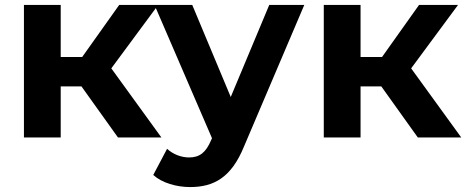

<svg xmlns="http://www.w3.org/2000/svg" viewBox="-20 -557 1891 778"><path d="M463 -537 313 -326H226V-537H77V0H226V-207H310L458 0H634L431 -280L621 -537Z M759 -537H606L839 3L835 12C814 61 789 81 746 81C714 81 681 68 657 46L601 152C636 184 695 201 750 201C845 201 917 164 969 36L1213 -537H1071L915 -164Z M1678 -537 1528 -326H1441V-537H1292V0H1441V-207H1525L1673 0H1849L1646 -280L1836 -537Z"/></svg>

Font: Montserrat-Alt1
Style: Bold
Weight: 700
Designer: Differentunic
Foundry: Differentunic
Version: Version 7.222